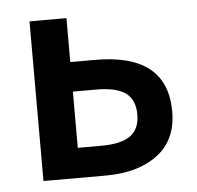

<svg xmlns="http://www.w3.org/2000/svg" viewBox="-38 -427 477 466"><g transform="rotate(-5 200.5 -194.5)"><path d="M201 -282Q376 -282 376 -141Q376 -72 328.5 -36Q281 0 201 0H50V-389H140V-282ZM197 -73Q246 -73 268.5 -89.5Q291 -106 291 -141Q291 -177 268.5 -193.5Q246 -210 197 -210H140V-73Z"/></g></svg>

Font: MB Grotesk
Style: Regular
Weight: 400
Designer: Nawras Khrais
Foundry: Nawras Khrais
Version: Version 1.000;PS 001.000;hotconv 1.0.88;makeotf.lib2.5.64775